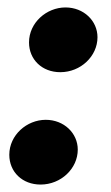

<svg xmlns="http://www.w3.org/2000/svg" viewBox="-20 -483 299 516"><path d="M89 13C144 13 189 -30 189 -81C189 -125 152 -161 103 -161C52 -161 5 -120 5 -67C5 -21 40 13 89 13ZM142 -289C197 -289 242 -332 242 -383C242 -427 205 -463 156 -463C105 -463 58 -422 58 -369C58 -323 93 -289 142 -289Z"/></svg>

Font: Fixel Display 20240404
Style: Bold Italic
Weight: 700
Italic angle: -10°
Designer: AlfaBravo + MacPaw
Foundry: Kyrylo Tkachov, Marchela Mozhyna, Serhii Makarenko, Maria Weinstein, Zakhar Kryvoshyya
Version: Version 1.211;Glyphs 3.2 (3225)